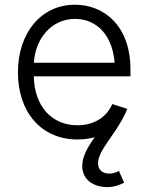

<svg xmlns="http://www.w3.org/2000/svg" viewBox="-20 -573 620 805"><path d="M304.7 11.7C331.1 11.7 355 8.3 377 2.4C347.2 44.4 324.7 84 324.7 123C324.7 181.2 373 211.4 429.2 211.4C460.4 211.4 483.4 201.7 500.5 192.9L478.5 143.6C467.3 149.9 454.1 154.8 438.5 154.8C411.1 154.8 391.1 140.6 391.1 111.3C391.1 55.7 465.3 -8.8 506.8 -100.6C509.3 -106 511.7 -111.3 513.7 -116.7L450.7 -136.7C430.7 -88.9 381.8 -47.9 305.2 -47.9C194.8 -47.9 124.5 -128.9 121.6 -252.9H526.9V-281.7C526.9 -467.3 414.1 -553.2 294.4 -553.2C151.9 -553.2 55.2 -434.6 55.2 -269.5C55.2 -104 151.9 11.7 304.7 11.7ZM122.1 -310.1C127.9 -411.1 195.8 -493.7 294.4 -493.7C392.1 -493.7 453.1 -416.5 460.4 -310.1Z"/></svg>

Font: Raveo Light
Style: Regular
Weight: 300
Designer: Jakub Foglar, Rasmus Andersson (Inter)
Foundry: Jakubfoglar.com
Version: Version 1.100;Glyphs 3.2.3 (3260)